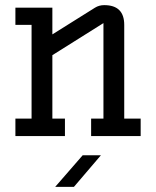

<svg xmlns="http://www.w3.org/2000/svg" viewBox="-20 -530 608 748"><path d="M386 -510Q464 -510 464 -433V-68H528V0H335V-68H383V-440L184 -315V-68H233V0H40V-68H103V-433H40V-500H184V-396L350 -500Q366 -510 386 -510ZM302 75H373L268 198H195Z"/></svg>

Font: Kelly Slab
Style: Regular
Weight: 400
Designer: Denis Masharov
Foundry: Denis Masharov
Version: Version 1.001